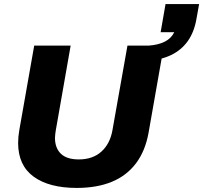

<svg xmlns="http://www.w3.org/2000/svg" viewBox="-20 -911 998 943"><path d="M357 12Q221 12 145 -43.5Q69 -99 69 -209Q69 -224 70.5 -240Q72 -256 75 -273L148 -687H327L254 -271Q253 -263 251.5 -253Q250 -243 250 -234Q250 -184 279 -156Q308 -128 367 -128Q435 -128 477.5 -166Q520 -204 532 -270L606 -687H785L710 -261Q694 -170 648 -109Q602 -48 529 -18Q456 12 357 12ZM696 -611 710 -687Q756 -690 788.5 -706Q821 -722 836 -753H769L793 -891H958L945 -819Q934 -754 902.5 -709.5Q871 -665 820 -640.5Q769 -616 696 -611Z"/></svg>

Font: Archivo SemiBold ExtraBold
Style: Italic
Weight: 800
Italic angle: -10°
Version: Version 2.001